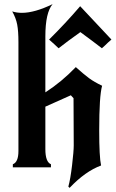

<svg xmlns="http://www.w3.org/2000/svg" viewBox="-20 -808 561 927"><path d="M316 99 310 93Q320 57 328 -10.5Q336 -78 336 -106Q336 -144 335.5 -220Q335 -296 335 -334L322 -348L199 -293V-88Q199 -26 226 -15V0H42V-15Q69 -25 69 -79V-605Q69 -658 63 -689.5Q57 -721 39 -753Q60 -746 86 -746Q147 -746 234 -788Q199 -747 199 -632V-362Q278 -413 346 -484Q385 -449 410 -430.5Q435 -412 473 -394Q459 -344 459 -179Q459 -50 468 -9Q392 19 316 99ZM518 -617Q509 -610 502.5 -603.5Q496 -597 488 -589.5Q480 -582 472 -575Q428 -609 368 -653Q302 -606 263 -575Q254 -583 241 -595.5Q228 -608 217 -617Q296 -695 367 -778Q419 -723 467 -671.5Q515 -620 518 -617Z"/></svg>

Font: NewRocker
Style: Regular
Weight: 400
Designer: Pablo Impallari, Brenda Gallo, Rodrigo Fuenzalida
Foundry: Pablo Impallari, Brenda Gallo, Rodrigo Fuenzalida
Version: Version 1.000